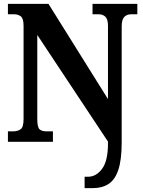

<svg xmlns="http://www.w3.org/2000/svg" viewBox="-20 -734 741 994"><path d="M418 240V181H436Q478 181 508.5 140Q539 99 539 9V-1L173 -553V-118Q173 -76 184.5 -65Q196 -54 220 -54H254V0H21V-54H47Q72 -54 87 -65Q102 -76 102 -118V-600Q102 -639 87.5 -649.5Q73 -660 54 -660H21V-714H231L539 -221V-600Q539 -635 525.5 -647.5Q512 -660 492 -660H459V-714H691V-660H658Q637 -660 623.5 -646.5Q610 -633 610 -596V3Q610 92 593 144Q576 196 542.5 218Q509 240 460 240Z"/></svg>

Font: Noto Serif Ethiopic Condensed ExtraBold
Style: Regular
Weight: 800
Width: 3
Designer: Monotype Design Team
Foundry: Monotype Imaging Inc.
Version: Version 2.102; ttfautohint (v1.8.4.7-5d5b)